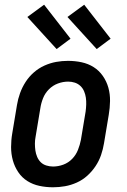

<svg xmlns="http://www.w3.org/2000/svg" viewBox="-20 -786 540 814"><path d="M205 8Q175 8 147 2Q119 -4 96 -18.5Q73 -33 57.5 -56Q42 -79 34.5 -106Q27 -133 27 -162.5Q27 -192 32 -221L52 -341Q56 -366 65 -391Q74 -416 88.5 -438.5Q103 -461 123.5 -479Q144 -497 168.5 -508Q193 -519 218 -523.5Q243 -528 268 -528Q298 -528 326 -522Q354 -516 377 -501.5Q400 -487 416 -464Q432 -441 439.5 -414Q447 -387 446.5 -357.5Q446 -328 441 -299L421 -179Q417 -154 408.5 -129Q400 -104 385 -81.5Q370 -59 350 -41Q330 -23 305.5 -12Q281 -1 255.5 3.5Q230 8 205 8ZM205 -80Q227 -80 248.5 -88Q270 -96 286 -112.5Q302 -129 310.5 -150.5Q319 -172 323 -193L343 -313Q345 -328 345.5 -343Q346 -358 344 -372Q342 -386 336.5 -399Q331 -412 321 -421.5Q311 -431 297.5 -435.5Q284 -440 269 -440Q247 -440 225.5 -432Q204 -424 187.5 -407.5Q171 -391 162.5 -369.5Q154 -348 151 -327L131 -207Q128 -192 128 -177Q128 -162 130 -148Q132 -134 137.5 -121Q143 -108 152.5 -98.5Q162 -89 176 -84.5Q190 -80 205 -80ZM390 -578 266 -714 337 -766 449 -622ZM220 -578 96 -714 167 -766 279 -622Z"/></svg>

Font: Iosevka Term Curly SmBd Obl
Style: Regular
Weight: 600
Italic angle: -9°
Designer: Belleve Invis
Foundry: Belleve Invis
Version: Version 32.3.0